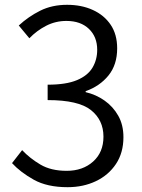

<svg xmlns="http://www.w3.org/2000/svg" viewBox="-20 -765 589 798"><path d="M261 13Q176 13 120.5 -18Q65 -49 30 -87L72 -141Q104 -107 148 -81Q192 -55 257 -55Q324 -55 367 -93.5Q410 -132 410 -197Q410 -266 358 -307.5Q306 -349 178 -349V-413Q255 -413 300 -432Q345 -451 364.5 -484Q384 -517 384 -558Q384 -612 349.5 -645Q315 -678 256 -678Q211 -678 172 -658Q133 -638 102 -606L58 -659Q98 -696 147 -720.5Q196 -745 259 -745Q319 -745 366 -723.5Q413 -702 440 -662Q467 -622 467 -564Q467 -496 431 -451.5Q395 -407 336 -386V-382Q379 -372 414.5 -347Q450 -322 471.5 -284Q493 -246 493 -195Q493 -130 462 -83.5Q431 -37 378.5 -12Q326 13 261 13Z"/></svg>

Font: Source Han Sans SC Normal
Style: Regular
Weight: 350
Designer: Ryoko NISHIZUKA 西塚涼子 (kana, bopomofo & ideographs); Paul D. Hunt (Latin, Greek & Cyrillic); Sandoll Communications 산돌커뮤니
Foundry: Adobe
Version: Version 2.004;hotconv 1.0.118;makeotfexe 2.5.65603